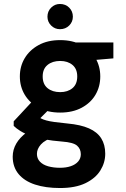

<svg xmlns="http://www.w3.org/2000/svg" viewBox="-20 -715 636 967"><path d="M282 232Q210 232 156.5 214.5Q103 197 73.5 161.5Q44 126 44 74Q44 39 62 8Q80 -23 115 -48.5Q150 -74 201 -92L252 -25Q206 -10 186 12.5Q166 35 166 60Q166 83 181 99Q196 115 222.5 122.5Q249 130 282 130Q313 130 336.5 122Q360 114 373.5 98.5Q387 83 387 62Q387 35 368 18.5Q349 2 293 -2Q242 -6 202.5 -13.5Q163 -21 133.5 -31.5Q104 -42 83 -55Q62 -68 49 -81V-104L156 -219L252 -189L127 -64L166 -130Q176 -124 186.5 -118.5Q197 -113 213 -108.5Q229 -104 254.5 -100.5Q280 -97 320 -93Q386 -87 428 -68.5Q470 -50 490 -18Q510 14 510 59Q510 104 485.5 143.5Q461 183 410.5 207.5Q360 232 282 232ZM283 -148Q220 -148 174.5 -172.5Q129 -197 104.5 -238Q80 -279 80 -330Q80 -381 104.5 -422Q129 -463 174.5 -488Q220 -513 283 -513Q346 -513 391.5 -488Q437 -463 461 -422Q485 -381 485 -330Q485 -279 461 -238Q437 -197 391.5 -172.5Q346 -148 283 -148ZM283 -251Q321 -251 345 -271Q369 -291 369 -330Q369 -368 345 -388Q321 -408 283 -408Q244 -408 219.5 -388Q195 -368 195 -330Q195 -291 219.5 -271Q244 -251 283 -251ZM365 -405 343 -501H551V-421ZM282 -568Q256 -568 237.5 -586.5Q219 -605 219 -631Q219 -658 237.5 -676.5Q256 -695 282 -695Q310 -695 328.5 -676.5Q347 -658 347 -631Q347 -605 328.5 -586.5Q310 -568 282 -568Z"/></svg>

Font: DM Sans 18pt
Style: Bold
Weight: 700
Designer: Colophon Foundry, Jonny Pinhorn
Foundry: Colophon Foundry
Version: Version 4.004;gftools[0.9.30]